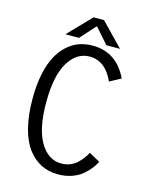

<svg xmlns="http://www.w3.org/2000/svg" viewBox="-127 -938 823 1032"><g transform="rotate(15 285.0 -421.5)"><path d="M444.5 -727H368.5L293 -812.5L216 -727H140.5L263.5 -854H321.5ZM295 11Q244 11 201.8 -10.2Q159.5 -31.5 127.2 -74Q95 -116.5 77.2 -186.5Q59.5 -256.5 59.5 -348Q59.5 -421.5 71.5 -481.2Q83.5 -541 105 -582.5Q126.5 -624 156.8 -652Q187 -680 222.2 -693Q257.5 -706 298.5 -706Q432.5 -706 494.5 -575.5L432.5 -542Q386 -645 299 -645Q226 -645 180.8 -569.8Q135.5 -494.5 135.5 -348Q135.5 -201 180.5 -125.5Q225.5 -50 298 -50Q324 -50 347 -59.2Q370 -68.5 386.2 -84.2Q402.5 -100 413.2 -114.5Q424 -129 432.5 -145.5L493.5 -111.5Q483 -90.5 468 -71.5Q453 -52.5 429.2 -32.5Q405.5 -12.5 370.8 -0.8Q336 11 295 11Z"/></g></svg>

Font: League Mono Narrow Light
Style: Regular
Weight: 300
Width: 3
Designer: Tyler Finck
Foundry: The League of Moveable Type / Tyler Finck
Version: Version 2.210